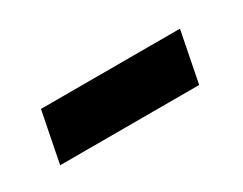

<svg xmlns="http://www.w3.org/2000/svg" viewBox="-29 -395 317 250"><g transform="rotate(-30 129.5 -270.0)"><path d="M15 -232H224L239 -308H30Z"/></g></svg>

Font: Noto Sans ExtraCondensed
Style: Italic
Weight: 400
Width: 2
Italic angle: -12°
Designer: Monotype Design Team
Foundry: Monotype Imaging Inc.
Version: Version 2.013